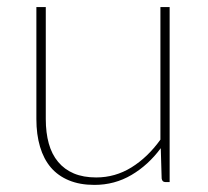

<svg xmlns="http://www.w3.org/2000/svg" viewBox="-20 -513 585 541"><path d="M109 -493V-177.5Q109 -139 117.5 -108.5Q126 -78 143.8 -56.8Q161.5 -35.5 188.2 -24.2Q215 -13 251 -13Q304.5 -13 350.2 -41.2Q396 -69.5 432 -119.5V-493H458V0H446Q437 0 435.5 -10L433 -95.5Q398 -48 350.5 -20Q303 8 246 8Q205 8 174.2 -4.8Q143.5 -17.5 123.2 -41.2Q103 -65 92.8 -99.5Q82.5 -134 82.5 -177.5V-493Z"/></svg>

Font: Lato Thin
Style: Regular
Weight: 200
Designer: Lukasz Dziedzic
Foundry: tyPoland Lukasz Dziedzic
Version: Version 2.007; 2014-02-27